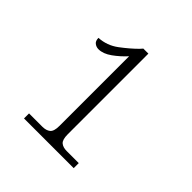

<svg xmlns="http://www.w3.org/2000/svg" viewBox="-128 -913 620 620"><g transform="rotate(45 182.5 -603.0)"><path d="M69 -387V-410H130Q147 -410 157 -418Q167 -426 167 -451V-769Q148 -748 125 -731.5Q102 -715 81 -715Q71 -715 63 -721Q55 -727 55 -741Q92 -743 122 -765.5Q152 -788 174 -810L182 -819H205V-451Q205 -426 214.5 -418Q224 -410 241 -410H296V-387Z"/></g></svg>

Font: Noto Serif SemiCondensed ExtraLight
Style: Regular
Weight: 200
Width: 4
Designer: Monotype Design Team
Foundry: Monotype Imaging Inc.
Version: Version 2.014